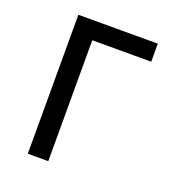

<svg xmlns="http://www.w3.org/2000/svg" viewBox="-102 -593 596 670"><g transform="rotate(20 196.0 -258.0)"><path d="M76 0V-516H371V-449H152V0Z"/></g></svg>

Font: IBM Plex Sans Condensed
Style: Regular
Weight: 400
Width: 3
Designer: Mike Abbink, Paul van der Laan, Pieter van Rosmalen
Foundry: Bold Monday
Version: Version 3.201